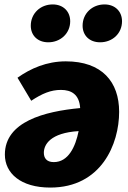

<svg xmlns="http://www.w3.org/2000/svg" viewBox="-20 -829 578 867"><path d="M198 -638C253 -638 297 -678 297 -733C297 -777 266 -809 218 -809C162 -809 119 -768 119 -713C119 -669 150 -638 198 -638ZM432 -638C488 -638 531 -678 531 -733C531 -777 500 -809 452 -809C396 -809 353 -768 353 -713C353 -669 384 -638 432 -638ZM277 -552C191 -552 118 -520 59 -478L121 -374C171 -407 210 -423 255 -423C302 -423 338 -403 342 -341C181 -326 2 -280 2 -131C2 -47 73 18 207 18C438 18 518 -179 518 -324C518 -459 441 -552 277 -552ZM223 -97C189 -97 178 -117 178 -139C178 -176 207 -229 335 -237C321 -167 289 -97 223 -97Z"/></svg>

Font: Fira Sans ExtraBold
Style: Italic
Weight: 800
Italic angle: -8°
Designer: bBox Type GmbH & Carrois Corporate GbR & Edenspiekermann AG
Foundry: bBox Type GmbH & Carrois Corporate GbR & Edenspiekermann AG
Version: Version 4.301;PS 004.301;hotconv 1.0.88;makeotf.lib2.5.64775